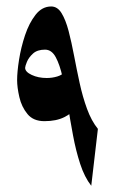

<svg xmlns="http://www.w3.org/2000/svg" viewBox="-20 -581 364 608"><path d="M216.8 -238.3Q209 -222.7 183.6 -210Q158.2 -197.3 120.6 -197.3Q85.4 -197.3 66.9 -220Q48.3 -242.7 41.3 -273.4Q34.2 -304.2 34.2 -327.6Q34.2 -353 40.3 -391.8Q46.4 -430.7 59.3 -469.5Q72.3 -508.3 92.8 -534.4Q113.3 -560.5 142.1 -560.5Q162.1 -560.5 175 -539.3Q188 -518.1 197.3 -482.7Q206.5 -447.3 214.6 -404.5Q222.7 -361.8 232.2 -318.1Q241.7 -274.4 255.6 -236.3Q269.5 -198.2 290 -172.9L269 7.3Q247.6 -20 233.9 -62Q220.2 -104 211.2 -152.6Q202.1 -201.2 194.6 -249Q187 -296.9 178.2 -336.4Q169.4 -376 156.5 -399.9Q143.6 -423.8 122.6 -423.8Q98.1 -423.8 84.5 -411.4Q70.8 -398.9 65.2 -385Q59.6 -371.1 59.6 -366.2Q59.6 -353.5 80.3 -343.8Q101.1 -334 127.9 -334Q145.5 -334 161.6 -338.9Q177.7 -343.8 187 -355Z"/></svg>

Font: Lateef ExtraBold
Style: Regular
Weight: 800
Designer: SIL International
Foundry: SIL International
Version: Version 4.200